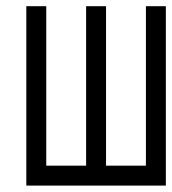

<svg xmlns="http://www.w3.org/2000/svg" viewBox="-20 -582 540 602"><path d="M62.5 -562.5V0H500V-562.5H437.5Q437.5 -562.5 437.5 -62.5H312.5Q312.5 -62.5 312.5 -562.5H250Q250 -562.5 250 -62.5H125Q125 -62.5 125 -562.5Z"/></svg>

Font: CalcUnifontExMono
Style: Regular
Weight: 500
Version: Version 15.0.06